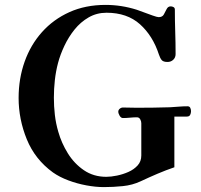

<svg xmlns="http://www.w3.org/2000/svg" viewBox="-20 -758 821 784"><path d="M760 -304Q760 -296 756.5 -289Q753 -282 743 -282H692V-75Q657 -63 623 -48.5Q589 -34 555 -18Q521 -2 481.5 2Q442 6 404 6Q371 6 333 -1Q295 -8 259 -21.5Q223 -35 196 -54Q123 -107 89.5 -189Q56 -271 56 -358Q56 -437 80.5 -506Q105 -575 151.5 -627Q198 -679 263.5 -708.5Q329 -738 411 -738Q476 -738 539 -718Q548 -715 566.5 -708Q585 -701 603.5 -694.5Q622 -688 628 -688Q643 -688 649 -699Q655 -710 660.5 -721Q666 -732 677 -732Q683 -732 688.5 -729Q694 -726 694 -719Q694 -673 695.5 -628Q697 -583 697 -537Q697 -523 687.5 -514Q678 -505 664 -505Q647 -505 640.5 -512.5Q634 -520 629 -535Q604 -612 551.5 -659Q499 -706 415 -706Q375 -706 342 -687Q309 -668 284.5 -637.5Q260 -607 243 -571Q226 -535 217 -501Q208 -467 204 -431Q200 -395 200 -359Q200 -324 204 -289Q208 -254 218 -220Q231 -174 257 -132Q283 -90 322.5 -63Q362 -36 414 -36Q433 -36 457.5 -41Q482 -46 504.5 -56Q527 -66 542 -82.5Q557 -99 557 -123V-255Q557 -263 552.5 -271Q548 -279 539 -279Q525 -279 510.5 -277.5Q496 -276 482 -276Q474 -276 468.5 -285.5Q463 -295 463 -302Q463 -309 469 -314Q475 -319 482 -319Q496 -319 510.5 -318.5Q525 -318 539 -318Q573 -318 606.5 -318.5Q640 -319 674 -320Q692 -321 710 -322.5Q728 -324 746 -324Q754 -324 757 -317.5Q760 -311 760 -304Z"/></svg>

Font: Kaisei HarunoUmi
Style: Bold
Weight: 700
Designer: Font-Kai, 金井和夫
Foundry: KAZUO KANAI
Version: Version 5.003